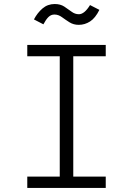

<svg xmlns="http://www.w3.org/2000/svg" viewBox="-20 -926 655 946"><path d="M501 -704.6V-648.7H341V-55.9H501V0H114.4V-55.9H274.4V-648.7H114.4V-704.6ZM368.2 -803.6Q342.1 -803.6 322.3 -816.2Q302.6 -828.7 285.1 -841.5Q267.7 -854.4 248.2 -854.4Q231.3 -854.4 218.7 -842.1Q206.2 -829.7 193.8 -806.2L147.2 -830.3Q164.1 -862.6 189.5 -884.4Q214.9 -906.2 249.7 -906.2Q277.4 -906.2 296.7 -893.6Q315.9 -881 332.6 -868.5Q349.2 -855.9 368.7 -855.9Q395.9 -855.9 423.6 -901L469.7 -877.4Q449.7 -836.9 423.8 -820.3Q397.9 -803.6 368.2 -803.6Z"/></svg>

Font: Fira Code Light
Style: Regular
Weight: 300
Monospace: yes
Designer: Carrois Corporate, Edenspiekermann AG, Nikita Prokopov
Foundry: Carrois Corporate, Edenspiekermann AG, Nikita Prokopov
Version: Version 6.000; ttfautohint (v1.8.2) -l 8 -r 50 -G 200 -x 14 